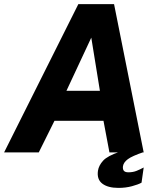

<svg xmlns="http://www.w3.org/2000/svg" viewBox="-35 -743 778 936"><path d="M-15 0 347 -723H521L665.5 0H498.5L469.5 -154H230.5L154 0ZM289 -300.5H452L410 -559.5ZM542.5 173Q491 173 463.8 152.2Q436.5 131.5 442.5 89.5Q446.5 63.5 467.8 40.2Q489 17 548 -3L665 -1.5Q609 17.5 588.2 33Q567.5 48.5 564.5 67Q562.5 82 568.8 89.5Q575 97 591 97Q613 97 630.5 90Q648 83 665.5 73.5L655 147.5Q639 156.5 608.2 164.8Q577.5 173 542.5 173Z"/></svg>

Font: Public Sans Thin ExtraBold
Style: Italic
Weight: 800
Italic angle: -8°
Version: Version 2.001